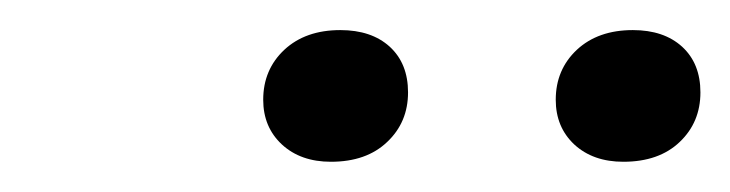

<svg xmlns="http://www.w3.org/2000/svg" viewBox="-20 -873 483 127"><path d="M392.3 -766Q372.3 -766 359.9 -777.4Q347.6 -788.9 347.6 -807Q347.6 -827 361.6 -840.1Q375.6 -853.1 398.6 -853.1Q419.1 -853.1 431.2 -842.1Q443.3 -831 443.3 -811.9Q443.3 -792.1 429.6 -779.1Q415.9 -766 392.3 -766ZM198.9 -766Q178.9 -766 166.5 -777.4Q154.1 -788.9 154.1 -807Q154.1 -827 168.1 -840.1Q182.1 -853.1 205.1 -853.1Q225.7 -853.1 237.8 -842.1Q249.9 -831 249.9 -811.9Q249.9 -792.1 236.1 -779.1Q222.4 -766 198.9 -766Z"/></svg>

Font: Mona Sans
Style: Italic
Weight: 200
Italic angle: -11.6951°
Designer: Deni Anggara
Foundry: GitHub
Version: Version 2.000